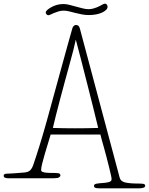

<svg xmlns="http://www.w3.org/2000/svg" viewBox="-70 -971 811 1046"><path d="M582 -3Q587 17 612 23Q637 29 685 29Q699 29 710 30.5Q721 32 721 41Q721 55 686 55H473Q455 55 448.5 52Q442 49 442 41Q442 32 457 29.5Q472 27 490 26Q508 25 523 21Q538 17 538 5Q538 -1 534 -19Q530 -37 524 -61Q518 -85 511 -112.5Q504 -140 497 -164.5Q490 -189 484.5 -209Q479 -229 477 -238H206Q199 -214 190 -185Q181 -156 173 -128.5Q165 -101 159.5 -78.5Q154 -56 154 -45Q154 -38 161 -35Q168 -32 178.5 -30.5Q189 -29 201.5 -29Q214 -29 225 -29Q235 -29 247 -27.5Q259 -26 259 -15Q259 -10 252 -5Q245 0 225 0H-27Q-36 0 -43 -3Q-50 -6 -50 -14Q-50 -25 -30 -25Q-20 -25 -5.5 -26Q9 -27 22.5 -28Q36 -29 46.5 -30Q57 -31 61 -31Q83 -33 93 -42Q103 -51 110 -69Q125 -112 144.5 -174.5Q164 -237 184 -309Q204 -381 224.5 -456.5Q245 -532 264 -600.5Q283 -669 298.5 -725.5Q314 -782 324 -816Q326 -824 331.5 -829.5Q337 -835 345 -835Q350 -835 356 -831Q362 -827 365 -816ZM343 -755Q339 -735 330 -699.5Q321 -664 309 -621Q297 -578 284 -529.5Q271 -481 258.5 -434.5Q246 -388 235.5 -346Q225 -304 218 -274Q249 -273 279 -272.5Q309 -272 340 -272Q371 -272 402.5 -272.5Q434 -273 465 -274Q453 -323 438 -384Q423 -445 406.5 -509Q390 -573 374 -636.5Q358 -700 343 -755ZM179 -903Q179 -914 208 -931Q239 -949 276 -949Q291 -949 308.5 -944.5Q326 -940 344 -935Q362 -930 380 -925.5Q398 -921 413 -921Q439 -921 473 -938Q487 -946 492.5 -948.5Q498 -951 503 -951Q508 -951 512 -946Q516 -941 516 -934Q516 -925 508 -917Q500 -909 486 -902.5Q472 -896 453.5 -892.5Q435 -889 414 -889Q395 -889 376.5 -892.5Q358 -896 340.5 -900.5Q323 -905 307 -909Q291 -913 277 -913Q262 -913 249 -909Q236 -905 225 -900.5Q214 -896 206 -892Q198 -888 193 -888Q188 -888 183.5 -893Q179 -898 179 -903Z"/></svg>

Font: Life Savers
Style: Regular
Weight: 400
Version: Version 2.001; ttfautohint (v0.93) -l 8 -r 50 -G 200 -x 14 -